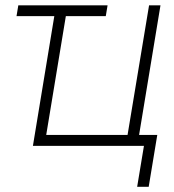

<svg xmlns="http://www.w3.org/2000/svg" viewBox="-20 -556 665 732"><path d="M390.1 -535.6 383.3 -494.6H43L49.8 -535.6ZM105.5 0 193.8 -535.6H237.8L156.2 -41.5H466.3L548.3 -535.6H591.8L503.4 0ZM502.9 156.2 528.8 0H481.4L488.3 -41.5H579.6L546.9 156.2Z"/></svg>

Font: Inter 20pt ExtraLight
Style: Italic
Weight: 250
Italic angle: -9.3988°
Version: Version 4.001;git-66647c0bb